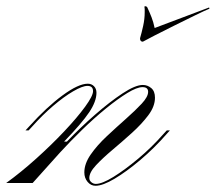

<svg xmlns="http://www.w3.org/2000/svg" viewBox="-82 -588 693 617"><path d="M10 -169H0L12 -182Q68 -244 119 -281.5Q170 -319 200 -319Q212 -319 220 -311Q228 -303 228 -290Q228 -262 204.5 -227Q181 -192 124 -133H133Q176 -178 223.5 -219.5Q271 -261 312 -288Q353 -315 377 -315Q392 -315 404 -305Q416 -295 416 -274Q416 -246 394.5 -217.5Q373 -189 342 -161Q311 -133 279.5 -106.5Q248 -80 226.5 -57Q205 -34 205 -16Q205 -8 211.5 -2.5Q218 3 226 3Q246 3 282.5 -19.5Q319 -42 362 -78Q405 -114 442 -156L454 -169H464L455 -159Q414 -112 369 -74Q324 -36 286 -13.5Q248 9 225 9Q210 9 199.5 -3.5Q189 -16 189 -34Q189 -62 209.5 -91.5Q230 -121 261 -150Q292 -179 322.5 -206Q353 -233 373.5 -255Q394 -277 394 -293Q394 -308 376 -308Q358 -308 327 -289Q296 -270 258 -239Q220 -208 182 -171Q144 -134 111 -98L23 0H-62Q-15 -34 34 -78Q83 -122 124.5 -166Q166 -210 191.5 -245Q217 -280 217 -295Q217 -312 199 -312Q183 -312 153 -294.5Q123 -277 88.5 -247.5Q54 -218 22 -182ZM590 -564 591 -560Q576 -554 544.5 -538.5Q513 -523 477.5 -505.5Q442 -488 414 -473.5Q386 -459 377 -454Q368 -454 368 -465Q373 -482 378 -504.5Q383 -527 383 -548Q383 -553 383 -557.5Q383 -562 382 -566Q382 -568 386 -568Q388 -568 391 -565Q399 -548 405 -532.5Q411 -517 415 -498Z"/></svg>

Font: Ballet 16pt
Style: Regular
Weight: 400
Designer: Maximiliano R. Sproviero
Foundry: Omnibus-Type
Version: Version 1.100; ttfautohint (v1.8.3)